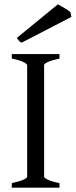

<svg xmlns="http://www.w3.org/2000/svg" viewBox="-20 -864 349 884"><path d="M34.2 0V-21Q67.4 -27.8 86.2 -35.9Q105 -43.9 105 -50.8V-564Q105 -569.8 87.2 -578.6Q69.3 -587.4 34.2 -594.2V-615.2H253.9V-594.2Q220.7 -587.4 201.9 -579.1Q183.1 -570.8 183.1 -564V-50.8Q183.1 -44.9 200.9 -36.4Q218.8 -27.8 253.9 -21V0ZM79.6 -667.5Q71.3 -670.9 67.6 -675.5Q64 -680.2 57.6 -689.5L246.6 -844.2Q251.5 -841.3 259.8 -836.7Q268.1 -832 276.9 -826.9Q285.6 -821.8 293 -816.9Q300.3 -812 304.2 -808.1L308.6 -786.1Z"/></svg>

Font: Gentium Unicode
Style: Regular
Weight: 400
Version: Version 1.009